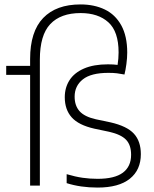

<svg xmlns="http://www.w3.org/2000/svg" viewBox="-20 -838 695 867"><path d="M616 -142Q616 -70.5 566.2 -30.8Q516.5 9 420.5 9Q344 9 281 -11V-51.5Q320 -40 353 -35.2Q386 -30.5 420.5 -30.5Q497.5 -30.5 534.8 -58.2Q572 -86 572 -139Q572 -183.5 549 -207.2Q526 -231 472.5 -243L406 -257Q335 -273 303.8 -308Q272.5 -343 272.5 -399Q272.5 -442.5 294 -476Q315.5 -509.5 359.2 -528.5Q403 -547.5 467.5 -547.5Q492 -547.5 511 -545Q515.5 -573.5 515.5 -601.5Q515.5 -695.5 469.5 -737.2Q423.5 -779 344 -779Q254 -779 207 -729.2Q160 -679.5 160 -569V0H116V-500H8V-540.5H116V-571.5Q116 -695.5 175 -756.8Q234 -818 343.5 -818Q405.5 -818 453 -795.2Q500.5 -772.5 527.5 -723.8Q554.5 -675 554.5 -600.5Q554.5 -577 550.8 -549Q547 -521 542 -501.5Q524.5 -505 508.5 -507Q492.5 -509 469.5 -509Q391 -509 354 -479.5Q317 -450 317 -401.5Q317 -361 339.2 -336Q361.5 -311 412.5 -299.5L479 -285.5Q553.5 -268.5 584.8 -234.2Q616 -200 616 -142Z"/></svg>

Font: Encode Sans ExtraLight
Style: Regular
Weight: 275
Designer: Multiple Designers
Foundry: Impallari Type
Version: Version 2.000